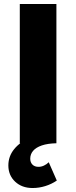

<svg xmlns="http://www.w3.org/2000/svg" viewBox="-20 -720 383 965"><path d="M79.5 0V-700H263.5V0ZM144 225Q90 225 56 193Q22 161 22 111.5Q22 65.5 51.2 29.5Q80.5 -6.5 132.2 -28.8Q184 -51 252.5 -55L263.5 0Q219.5 1 190.2 11Q161 21 146.5 38Q132 55 132 77.5Q132 96 143 107.2Q154 118.5 174 118.5Q187.5 118.5 201 112.2Q214.5 106 225 95.5L265.5 187.5Q239 205.5 207.8 215.2Q176.5 225 144 225Z"/></svg>

Font: Geologica Cursive ExtraBold
Style: Regular
Weight: 800
Designer: Sindre Bremnes, Frode Helland
Foundry: Monokrom Skriftforlag AS
Version: Version 1.010;gftools[0.9.28]